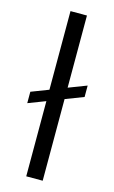

<svg xmlns="http://www.w3.org/2000/svg" viewBox="-117 -796 499 842"><g transform="rotate(15 132.5 -375.0)"><path d="M251 -454.1V-402.3L168.5 -370.6V0H93.8V-341.3L15.1 -311V-362.8L93.8 -393.1V-750H168.5V-422.4Z"/></g></svg>

Font: Vazirmatn FD Light
Style: Regular
Weight: 300
Designer: Saber Rastikerdar
Foundry: Saber Rastikerdar
Version: Version 33.003